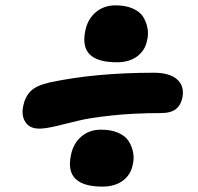

<svg xmlns="http://www.w3.org/2000/svg" viewBox="-20 -709 740 718"><path d="M417 -476.1Q345.7 -476.1 316.2 -504.9Q286.6 -533.7 298.8 -592.8Q307.1 -636.7 337.6 -662.8Q368.2 -689 412.1 -689Q449.7 -689 476.3 -677.2Q502.9 -665.5 514.9 -646.7Q526.9 -627.9 531.5 -604.2Q536.1 -580.6 529.8 -557.1Q522.9 -521 493.4 -498.5Q463.9 -476.1 417 -476.1ZM127 -228Q90.8 -228 75 -252.4Q59.1 -276.9 66.9 -313Q73.7 -347.2 95 -368.4Q116.2 -389.6 167 -400.9Q336.4 -437 555.2 -437Q614.3 -437 642.3 -412.1Q670.4 -387.2 662.1 -344.2Q656.7 -316.4 637.9 -301.3Q619.1 -286.1 581.1 -286.1Q480.5 -286.1 397 -277.1Q313.5 -268.1 270.5 -257.1Q227.5 -246.1 188.5 -237.1Q149.4 -228 127 -228ZM362.8 -11.2Q292 -11.2 262.5 -40Q232.9 -68.8 245.1 -127.9Q253.4 -171.9 283.7 -198Q314 -224.1 357.9 -224.1Q395.5 -224.1 422.1 -212.4Q448.7 -200.7 460.9 -181.6Q473.1 -162.6 477.8 -138.9Q482.4 -115.2 476.1 -91.8Q469.2 -55.7 439.5 -33.4Q409.7 -11.2 362.8 -11.2Z"/></svg>

Font: Shantell Sans Irregular
Style: Italic
Weight: 800
Italic angle: -11.31°
Designer: Stephen Nixon, Anya Danilova, Shantell Martin
Foundry: Arrow Type
Version: Version 1.006;[9816181b4]